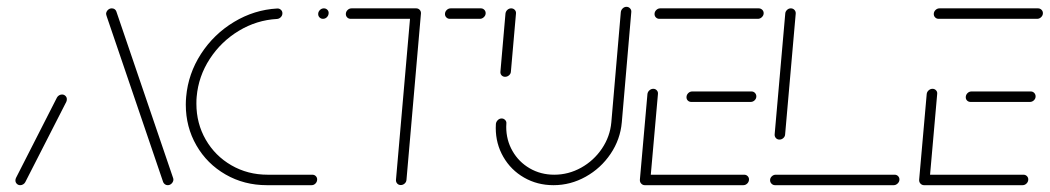

<svg xmlns="http://www.w3.org/2000/svg" viewBox="-20 -543 3078 563"><path d="M39.3 0Q33.3 0 29.3 -4.1Q25.2 -8.1 25.2 -14.1Q25.2 -17.8 27 -21.5L147 -257Q149.3 -261.1 153.3 -263.5Q157.4 -265.9 161.9 -265.9Q168.1 -265.9 172.4 -261.3Q176.7 -256.7 175.9 -250.4Q175.9 -248.1 174.4 -244.4L54.1 -8.9Q51.9 -4.8 47.8 -2.4Q43.7 0 39.3 0ZM488.5 -15.6Q487.8 -9.3 483 -4.6Q478.1 0 471.9 0Q467.4 0 463.9 -2.4Q460.4 -4.8 458.5 -8.9L293 -494.8Q291.1 -500 291.1 -503.3Q291.9 -509.6 296.7 -514.1Q301.5 -518.5 307.8 -518.5Q312.6 -518.5 316.1 -516.1Q319.6 -513.7 321.1 -509.6L486.7 -23.7Q488.5 -19.6 488.5 -15.6Z M524.8 -236.3Q524.8 -247.8 525.9 -259.3Q531.9 -327 569.4 -385Q607 -443 666.3 -478.7Q725.6 -514.4 793 -518.1Q798.9 -518.5 803.5 -514.4Q808.1 -510.4 808.1 -504.1Q808.1 -497.4 803.3 -492.6Q798.5 -487.8 792.2 -487.4Q732.6 -484.1 680.6 -452.8Q628.5 -421.5 595.2 -370.4Q561.9 -319.3 556.7 -259.3Q555.9 -252.6 555.9 -238.9Q555.9 -181.1 583.3 -133.5Q610.7 -85.9 658.5 -58.3Q706.3 -30.7 764.8 -30.7H895.9Q901.9 -30.7 905.9 -26.7Q910 -22.6 910 -17Q910 -10 905.2 -5Q900.4 0 893.7 0H762.6Q695.9 0 641.5 -31.3Q587 -62.6 555.9 -116.7Q524.8 -170.7 524.8 -236.3ZM913 -501.9Q913 -508.5 918 -513.5Q923 -518.5 929.6 -518.5Q935.6 -518.5 939.6 -514.6Q943.7 -510.7 943.7 -505.2Q943.7 -498.1 938.9 -493Q934.1 -487.8 927 -487.8Q921.1 -487.8 917 -491.9Q913 -495.9 913 -501.9Z M1214.4 -504.1 1171.9 -15.6Q1171.5 -9.3 1166.5 -4.8Q1161.5 -0.4 1155.2 -0.4Q1148.9 -0.4 1144.8 -4.8Q1140.7 -9.3 1141.1 -15.6L1183.7 -504.1ZM994.1 -501.9Q994.1 -508.5 999.1 -513.5Q1004.1 -518.5 1010.7 -518.5H1200.4Q1206.3 -518.5 1210.4 -514.4Q1214.4 -510.4 1214.4 -504.4Q1214.4 -497.8 1209.3 -492.8Q1204.1 -487.8 1197.8 -487.8H1008.1Q1002.2 -487.8 998.1 -491.9Q994.1 -495.9 994.1 -501.9ZM1284.8 -501.9Q1284.8 -508.5 1289.8 -513.5Q1294.8 -518.5 1301.5 -518.5H1390Q1395.9 -518.5 1400 -514.4Q1404.1 -510.4 1404.1 -504.4Q1404.1 -497.8 1398.9 -492.8Q1393.7 -487.8 1387.4 -487.8H1298.9Q1293 -487.8 1288.9 -491.9Q1284.8 -495.9 1284.8 -501.9Z M1461.1 -317.8Q1454.8 -317.8 1450.7 -322.2Q1446.7 -326.7 1447.4 -333L1462.2 -503.3Q1463 -509.6 1467.8 -514.1Q1472.6 -518.5 1478.9 -518.5Q1485.2 -518.5 1489.4 -514.1Q1493.7 -509.6 1493 -503.3L1478.1 -333Q1477.8 -326.7 1472.6 -322.2Q1467.4 -317.8 1461.1 -317.8ZM1817 -523Q1823.3 -523 1827.6 -518.3Q1831.9 -513.7 1831.1 -507.4L1803.3 -184.4Q1798.9 -134.1 1770.4 -91.9Q1741.9 -49.6 1697.4 -24.8Q1653 0 1603 0Q1555.6 0 1516.9 -22.2Q1478.1 -44.4 1455.9 -83Q1433.7 -121.5 1433.7 -167.8Q1433.7 -175.6 1434.1 -179.6Q1434.8 -185.9 1439.6 -190.7Q1444.4 -195.6 1451.1 -195.6Q1457 -195.6 1461.3 -191.1Q1465.6 -186.7 1464.8 -180.4L1464.4 -171.1Q1464.4 -132.2 1482.8 -100.2Q1501.1 -68.1 1533.3 -49.4Q1565.6 -30.7 1605.2 -30.7Q1647 -30.7 1684.1 -51.3Q1721.1 -71.9 1745 -107.2Q1768.9 -142.6 1772.6 -184.4L1800.4 -507.4Q1801.1 -513.7 1805.9 -518.3Q1810.7 -523 1817 -523Z M1856.3 -15.9 1878.5 -267.4Q1879.3 -273.7 1884.3 -278.1Q1889.3 -282.6 1895.6 -282.6Q1901.9 -282.6 1905.9 -278.1Q1910 -273.7 1909.3 -267.4L1887 -15.9ZM2176.3 -17Q2176.3 -10 2171.3 -5Q2166.3 0 2159.6 0H1870.7Q1864.8 0 1860.6 -4.3Q1856.3 -8.5 1856.3 -14.8Q1856.3 -21.1 1861.3 -25.9Q1866.3 -30.7 1873 -30.7H2162.2Q2168.1 -30.7 2172.2 -26.7Q2176.3 -22.6 2176.3 -17ZM1993 -257.8Q1993 -264.8 1998 -269.8Q2003 -274.8 2009.6 -274.8H2183.7Q2189.6 -274.8 2193.7 -270.6Q2197.8 -266.3 2197.8 -260.4Q2197.8 -253.7 2192.8 -248.9Q2187.8 -244.1 2181.1 -244.1H2007Q2001.1 -244.1 1997 -248Q1993 -251.9 1993 -257.8ZM1899.3 -501.9Q1899.3 -508.5 1904.3 -513.5Q1909.3 -518.5 1915.9 -518.5H2204.8Q2210.7 -518.5 2215 -514.4Q2219.3 -510.4 2219.3 -504.4Q2219.3 -497.8 2214.1 -492.8Q2208.9 -487.8 2202.6 -487.8H1913.3Q1907.4 -487.8 1903.3 -491.9Q1899.3 -495.9 1899.3 -501.9Z M2617.4 -16.7Q2617.4 -10 2612.2 -5Q2607 0 2600.7 0H2252.6Q2246.7 0 2242.4 -4.3Q2238.1 -8.5 2238.1 -14.8Q2238.1 -21.1 2243.1 -25.9Q2248.1 -30.7 2254.8 -30.7H2603.3Q2609.3 -30.7 2613.3 -26.7Q2617.4 -22.6 2617.4 -16.7ZM2265.6 -133.7Q2259.3 -133.7 2255.2 -138.1Q2251.1 -142.6 2251.5 -148.9L2282.6 -503.3Q2283 -509.3 2287.8 -513.9Q2292.6 -518.5 2298.9 -518.5Q2305.2 -518.5 2309.4 -514.1Q2313.7 -509.6 2313.3 -503.3L2282.2 -148.9Q2281.9 -142.6 2276.9 -138.1Q2271.9 -133.7 2265.6 -133.7Z M2675.2 -15.9 2697.4 -267.4Q2698.1 -273.7 2703.1 -278.1Q2708.1 -282.6 2714.4 -282.6Q2720.7 -282.6 2724.8 -278.1Q2728.9 -273.7 2728.1 -267.4L2705.9 -15.9ZM2995.2 -17Q2995.2 -10 2990.2 -5Q2985.2 0 2978.5 0H2689.6Q2683.7 0 2679.4 -4.3Q2675.2 -8.5 2675.2 -14.8Q2675.2 -21.1 2680.2 -25.9Q2685.2 -30.7 2691.9 -30.7H2981.1Q2987 -30.7 2991.1 -26.7Q2995.2 -22.6 2995.2 -17ZM2811.9 -257.8Q2811.9 -264.8 2816.9 -269.8Q2821.9 -274.8 2828.5 -274.8H3002.6Q3008.5 -274.8 3012.6 -270.6Q3016.7 -266.3 3016.7 -260.4Q3016.7 -253.7 3011.7 -248.9Q3006.7 -244.1 3000 -244.1H2825.9Q2820 -244.1 2815.9 -248Q2811.9 -251.9 2811.9 -257.8ZM2718.1 -501.9Q2718.1 -508.5 2723.1 -513.5Q2728.1 -518.5 2734.8 -518.5H3023.7Q3029.6 -518.5 3033.9 -514.4Q3038.1 -510.4 3038.1 -504.4Q3038.1 -497.8 3033 -492.8Q3027.8 -487.8 3021.5 -487.8H2732.2Q2726.3 -487.8 2722.2 -491.9Q2718.1 -495.9 2718.1 -501.9Z"/></svg>

Font: 26F Galaxy Sans Ultra Light
Style: Italic
Weight: 200
Italic angle: -5°
Designer: C₂₉H₂₅N₃O₅
Version: Version 1.200